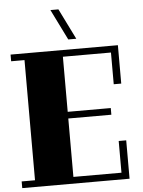

<svg xmlns="http://www.w3.org/2000/svg" viewBox="-66 -1095 855 1146"><g transform="rotate(-5 361.5 -522.0)"><path d="M663 0V-230H618V-40H330V-390H588V-430H330V-760H618V-570H663V-800H20V-760H100V-40H20V0ZM419 -860 328 -1044H280L371 -860Z"/></g></svg>

Font: Kumar One
Style: Regular
Weight: 400
Designer: Parimal Parmar
Foundry: Indian Type Foundry
Version: Version 1.000;PS 1.000;hotconv 1.0.88;makeotf.lib2.5.647800